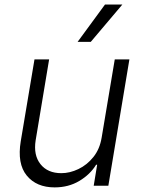

<svg xmlns="http://www.w3.org/2000/svg" viewBox="-20 -802 617 829"><path d="M419 -208.5 475.5 -545.5H538.7L447.8 0H384.6L399.5 -90.6H394.9Q369.3 -48.7 322.6 -20.8Q275.9 7.1 215.9 7.1Q137.4 7.1 95.5 -44Q53.6 -95.2 69.6 -192.1L128.9 -545.5H192.1L133.9 -196Q123.9 -132.1 154.8 -93.2Q185.7 -54.3 244.7 -54.3Q281.6 -54.3 318.7 -72.1Q355.8 -89.8 383.3 -124.1Q410.9 -158.4 419 -208.5ZM315 -621.1 433.2 -782.3H508.2L371.8 -621.1Z"/></svg>

Font: Inter UI Light
Style: Italic
Weight: 300
Italic angle: 9.39999°
Designer: Rasmus Andersson
Foundry: rsms
Version: 3.2;8d6f07862